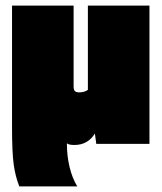

<svg xmlns="http://www.w3.org/2000/svg" viewBox="-20 -514 578 686"><path d="M246 4Q236 4 229 2.5Q222 1 219 -2Q219 43 228.5 82.5Q238 122 256 152H49Q35 117 29 74Q23 31 23 -60V-494H243V-206Q243 -193 247.5 -188.5Q252 -184 263 -184Q273 -184 281 -186.5Q289 -189 294 -193V-494H514V0H324L319 -37Q307 -17 288.5 -6.5Q270 4 246 4Z"/></svg>

Font: Blinker Black
Style: Regular
Weight: 900
Designer: Juergen Huber
Foundry: supertype
Version: Version 1.017;hotconv 1.0.117;makeotfexe 2.5.65602